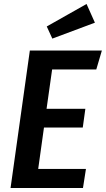

<svg xmlns="http://www.w3.org/2000/svg" viewBox="-20 -945 532 965"><path d="M464 -596H242L214 -398H409L396 -304H201L172 -96H412L397 0H33L130 -691H492ZM457 -831 243 -751 215 -812 415 -925Z"/></svg>

Font: Fira Sans Condensed Medium
Style: Italic
Weight: 500
Width: 3
Italic angle: -8°
Designer: bBox Type GmbH & Carrois Corporate GbR & Edenspiekermann AG
Foundry: bBox Type GmbH & Carrois Corporate GbR & Edenspiekermann AG
Version: Version 4.301